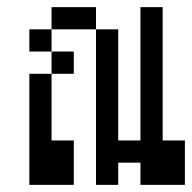

<svg xmlns="http://www.w3.org/2000/svg" viewBox="-20 -520 540 540"><path d="M187.5 -312.5V-375H125V-312.5H62.5V0H187.5Q187.5 0 187.5 -125H125V-312.5ZM375 -62.5V0H500Q500 0 500 -125H437.5Q437.5 -125 437.5 -500H375Q375 -500 375 -125H312.5V-437.5H250V0H312.5V-62.5ZM125 -375V-437.5H62.5V-375ZM125 -437.5H250V-500H125Z"/></svg>

Font: UnifontExMono
Style: Regular
Weight: 500
Version: Version 15.0.06